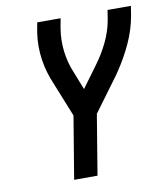

<svg xmlns="http://www.w3.org/2000/svg" viewBox="-82 -805 765 874"><g transform="rotate(-10 300.0 -367.5)"><path d="M190 0 238 -289 174 -448Q162 -476 153.5 -505Q145 -534 140.5 -564.5Q136 -595 136 -627Q136 -659 141 -691L149 -735H257L249 -691Q240 -636 246.5 -583Q253 -530 273 -483L306 -399L375 -493Q409 -538 433.5 -588.5Q458 -639 467 -691L474 -735H582L575 -691Q564 -628 536 -567Q508 -506 470 -450L469 -449Q467 -446 465.5 -443.5Q464 -441 462 -438L344 -278L298 0Z"/></g></svg>

Font: Iosevka Curly SmBdExObl
Style: Regular
Weight: 600
Width: 7
Italic angle: -9°
Monospace: yes
Designer: Belleve Invis
Foundry: Belleve Invis
Version: Version 11.1.0; ttfautohint (v1.8.3)